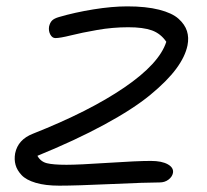

<svg xmlns="http://www.w3.org/2000/svg" viewBox="-20 -546 653 606"><path d="M167 40Q123 40 92.8 31Q62.5 22 48.1 6.6Q33.7 -8.8 29.1 -25.6Q24.4 -42.5 27.8 -62Q36.6 -105.5 84 -124Q261.7 -194.3 372.3 -269.8Q482.9 -345.2 504.9 -414.1Q487.3 -439.9 459.7 -450Q432.1 -460 384.8 -460Q335.4 -460 286.6 -451.4Q237.8 -442.9 203.6 -434.3Q169.4 -425.8 154.8 -425.8Q145 -425.8 138.9 -436.8Q132.8 -447.8 134.8 -461.9Q137.7 -474.6 144.3 -481.2Q150.9 -487.8 166 -492.2Q215.8 -506.8 274.9 -516.4Q334 -525.9 381.8 -525.9Q440.9 -525.9 482.2 -515.4Q523.4 -504.9 543.5 -486.8Q563.5 -468.8 570.1 -448Q576.7 -427.2 571.8 -402.8Q564.5 -367.2 536.1 -328.9Q507.8 -290.5 454.1 -246.3Q400.4 -202.1 309.6 -152.8Q218.8 -103.5 98.1 -54.2Q108.4 -35.6 128.2 -30.8Q147.9 -25.9 189.9 -25.9Q228.5 -25.9 320.6 -32Q412.6 -38.1 456.1 -38.1Q490.7 -38.1 509.8 -27.3Q528.8 -16.6 525.9 0Q523.4 12.2 511.7 21Q500 29.8 483.9 29.8Q443.4 29.8 331.5 34.9Q219.7 40 167 40Z"/></svg>

Font: Shantell Sans Irregular
Style: Italic
Weight: 300
Italic angle: -11.31°
Designer: Stephen Nixon, Anya Danilova, Shantell Martin
Foundry: Arrow Type
Version: Version 1.006;[9816181b4]